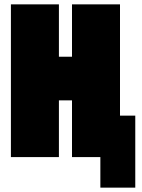

<svg xmlns="http://www.w3.org/2000/svg" viewBox="-20 -720 650 880"><path d="M30 0V-700H250V-460H310V-700H530V-190H600V140H440V0H310V-260H250V0Z"/></svg>

Font: Tektur Condensed Black
Style: Regular
Weight: 900
Width: 3
Designer: Adam Jagosz
Foundry: Adam Jagosz
Version: Version 1.005;gftools[0.9.30]